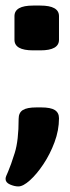

<svg xmlns="http://www.w3.org/2000/svg" viewBox="-33 -545 251 690"><path d="M33 125Q19 125 3 118Q-13 111 -13 98Q-13 93 -10.5 87Q-8 81 -4 72Q6 49 20 4.5Q34 -40 34 -118Q34 -140 49 -149.5Q64 -159 98 -159H115Q149 -159 164 -149.5Q179 -140 179 -120Q179 -77 163 -34Q147 9 123 45Q99 81 74.5 103Q50 125 33 125ZM86 -364Q19 -364 19 -402V-487Q19 -525 86 -525H112Q179 -525 179 -487V-402Q179 -364 112 -364Z"/></svg>

Font: Asap ExtraBold
Style: Regular
Weight: 800
Designer: Pablo Cosgaya
Foundry: Omnibus-Type
Version: Version 3.001; ttfautohint (v1.8.4.7-5d5b)